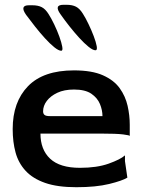

<svg xmlns="http://www.w3.org/2000/svg" viewBox="-20 -772 602 802"><path d="M299 10Q220 10 168.5 -8Q117 -26 87 -58.5Q57 -91 45 -135Q33 -179 33 -233Q33 -346 97 -412Q161 -478 289 -478Q364 -478 410 -457.5Q456 -437 480 -403.5Q504 -370 513 -330Q522 -290 522 -251V-204Q522 -207 494.5 -210.5Q467 -214 402 -214H149Q149 -147 189.5 -109Q230 -71 314 -71Q385 -71 434 -88.5Q483 -106 502 -123V-99L512 -30Q491 -17 436 -3.5Q381 10 299 10ZM188 -287H408Q408 -312 397.5 -337.5Q387 -363 361.5 -380.5Q336 -398 289 -398Q248 -398 219.5 -384.5Q191 -371 175.5 -350.5Q160 -330 160 -307Q160 -297 166 -292Q172 -287 188 -287ZM236 -560Q243 -560 240 -577Q237 -594 228 -619Q219 -644 206.5 -670Q194 -696 183 -713Q170 -734 154.5 -742Q139 -750 115 -750H101Q61 -750 89 -710Q106 -687 126.5 -661Q147 -635 168 -612Q189 -589 207 -574.5Q225 -560 236 -560ZM379 -562Q387 -562 384 -579Q381 -596 371.5 -621Q362 -646 349.5 -672Q337 -698 326 -715Q313 -736 297.5 -744Q282 -752 258 -752H245Q204 -752 233 -712Q249 -689 269.5 -663Q290 -637 311 -614Q332 -591 350 -576.5Q368 -562 379 -562Z"/></svg>

Font: Red Rose Medium
Style: Regular
Weight: 500
Designer: Jaikishan Patel
Version: Version 2.000